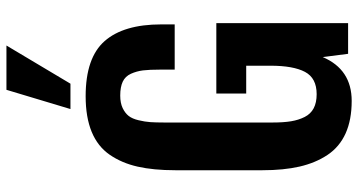

<svg xmlns="http://www.w3.org/2000/svg" viewBox="-279 -827 1117 599"><g transform="rotate(-90 279.5 -527.5)"><path d="M238.8 -866.2 298.8 -1065.9H437L317.9 -866.2ZM264.2 11.2Q205.1 11.2 162.8 -7.8Q120.6 -26.9 95.7 -64.2Q70.8 -101.6 59.3 -151.4Q47.9 -201.2 47.9 -267.1V-539.1Q47.9 -606.9 59.1 -656.5Q70.3 -706.1 96.2 -743.7Q122.1 -781.2 167.7 -800Q213.4 -818.8 278.8 -818.8Q398.9 -818.8 450.9 -759.5Q502.9 -700.2 502.9 -583V-541H361.8V-586.9Q361.8 -620.1 359.4 -639.9Q356.9 -659.7 348.9 -677.5Q340.8 -695.3 324.2 -703.1Q307.6 -710.9 280.8 -710.9Q257.8 -710.9 241.9 -703.4Q226.1 -695.8 217.3 -684.6Q208.5 -673.3 203.9 -653.8Q199.2 -634.3 198 -617.2Q196.8 -600.1 196.8 -574.2V-234.9Q196.8 -201.2 200.7 -177.7Q204.6 -154.3 214.1 -135.5Q223.6 -116.7 241.2 -107.4Q258.8 -98.1 285.2 -98.1Q335.4 -98.1 354.7 -134.5Q374 -170.9 374 -242.2V-317.9H287.1V-411.1H506.8V0H411.1L400.9 -79.1Q362.3 11.2 264.2 11.2Z"/></g></svg>

Font: Oswald Medium
Style: Regular
Weight: 500
Designer: Vernon Adams
Foundry: Vernon Adams
Version: Version 4.103